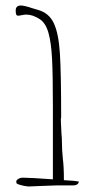

<svg xmlns="http://www.w3.org/2000/svg" viewBox="-20 -682 337 697"><path d="M266 -23Q266 -17 260.5 -13Q255 -9 247 -9H186L131 -7L83 -5Q65 -7 56 -10Q46 -12 39 -17H40L39 -23Q39 -28 46.5 -32.5Q54 -37 63 -37Q88 -37 172 -31V-100V-299Q172 -409 169 -468Q166 -527 156 -562.5Q146 -598 125 -612Q99 -629 76 -629Q68 -629 59 -627Q50 -625 46 -625Q41 -625 39 -629Q37 -633 37 -644Q37 -662 56 -662Q68 -662 98 -652L118 -646Q158 -635 175.5 -597.5Q193 -560 197.5 -487.5Q202 -415 202 -258Q202 -254 201 -251V-241L203 -199Q205 -180 205 -158Q205 -139 208 -107Q212 -78 212 -28Q234 -27 248 -25.5Q262 -24 266 -23Z"/></svg>

Font: Amatic SC
Style: Regular
Weight: 400
Designer: Multiple Designers
Foundry: Vernon Adams
Version: Version 2.505